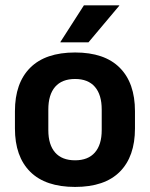

<svg xmlns="http://www.w3.org/2000/svg" viewBox="-20 -706 577 739"><path d="M269 13.5Q155 13.5 96.2 -45Q37.5 -103.5 37.5 -211.5V-278Q37.5 -386.5 96.2 -445.2Q155 -504 269 -504Q382.5 -504 441 -445.2Q499.5 -386.5 499.5 -278V-211.5Q499.5 -103.5 441.2 -45Q383 13.5 269 13.5ZM269 -89Q319 -89 345.2 -119Q371.5 -149 371.5 -205V-284.5Q371.5 -341.5 345.2 -371.8Q319 -402 269 -402Q218.5 -402 192.2 -371.8Q166 -341.5 166 -284.5V-205Q166 -149 192.2 -119Q218.5 -89 269 -89ZM303 -685.5H439V-684L320.5 -543H212.5V-544.5Z"/></svg>

Font: Anek Telugu Medium SemiBold
Style: Regular
Weight: 600
Version: Version 1.003